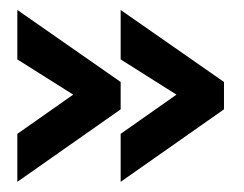

<svg xmlns="http://www.w3.org/2000/svg" viewBox="-20 -474 486 383"><path d="M14.6 -111.3V-207L126 -285.2L14.6 -355.5V-454.1L220.7 -310.5V-255.9ZM220.7 -111.3V-207L332 -285.2L220.7 -355.5V-454.1L426.8 -310.5V-255.9Z"/></svg>

Font: Post No Bills Jaffna
Style: Bold
Weight: 700
Designer: Kosala Senevirathne, Siva Puranthara, Lasantha Premarathna, Tharique Azeez
Foundry: Mooniak
Version: Version 1.220 ; ttfautohint (v1.6)